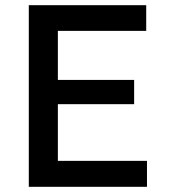

<svg xmlns="http://www.w3.org/2000/svg" viewBox="-20 -720 652 740"><path d="M91 0V-700H543.5V-601H203V-412H497V-318.5H203V-100H546.5V0Z"/></svg>

Font: Geologica Thin Cursive
Style: Regular
Weight: 400
Version: Version 1.010;gftools[0.9.28]